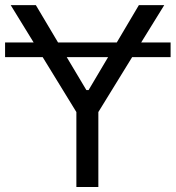

<svg xmlns="http://www.w3.org/2000/svg" viewBox="-33 -748 702 768"><path d="M649.4 -578.1V-519.5H495.6L360.4 -299.8V0H272.5V-299.8L137.7 -519.5H-12.7V-578.1H101.6L9.8 -727.5H110.4L199.2 -578.1H434.1L522.5 -727.5H624L531.7 -578.1ZM233.9 -519.5 312.5 -387.7H321.3L399.4 -519.5Z"/></svg>

Font: Inter Display
Style: Regular
Weight: 400
Designer: Rasmus Andersson
Foundry: rsms
Version: Version 4.000;git-37864ae